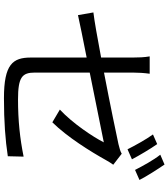

<svg xmlns="http://www.w3.org/2000/svg" viewBox="41 -880 873 996"><g transform="rotate(90 478.0 -382.5)"><path d="M59 -350C98 -359 183 -376 279 -395V-106C279 -12 313 34 490 34C610 34 706 27 791 14L793 -68C699 -49 607 -39 496 -39C381 -39 357 -60 357 -126V-411C526 -445 703 -481 719 -484C690 -427 620 -322 549 -256L615 -217C692 -295 767 -416 811 -495C817 -507 828 -523 835 -533L778 -577C767 -570 749 -565 728 -560C687 -551 519 -516 357 -485V-634C357 -662 359 -694 363 -722H273C278 -694 279 -663 279 -634V-470C178 -451 88 -435 45 -430ZM755 -607 807 -630C787 -668 752 -727 728 -761L678 -739C704 -703 736 -645 755 -607ZM862 -646 914 -669C896 -705 858 -764 834 -799L783 -777C811 -742 841 -687 862 -646Z"/></g></svg>

Font: Kinto Sans
Style: Regular
Weight: 400
Designer: Authors: Ryoko NISHIZUKA  (kana & ideographs); Paul D. Hunt (Latin, Greek & Cyrillic); Wenlong ZHANG  (bopomofo); Sandol
Foundry: Adobe Systems Incorporated, ookami Inc.
Version: Version 0.001